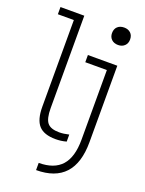

<svg xmlns="http://www.w3.org/2000/svg" viewBox="-176 -827 851 1129"><g transform="rotate(20 250.0 -262.5)"><path d="M243 10Q170 10 137.5 -26Q105 -62 105 -143V-685H5V-730H154V-152Q154 -86 175 -60.5Q196 -35 249 -35Q264 -35 278 -37Q292 -39 310 -43V1Q292 6 275.5 8Q259 10 243 10ZM198 175Q294 175 341 122.5Q388 70 388 -39V-475H253V-520H437V-42Q437 89 377 154.5Q317 220 198 220ZM399 -636Q373 -636 357.5 -651Q342 -666 342 -690Q342 -716 357.5 -730.5Q373 -745 399 -745Q424 -745 439.5 -730.5Q455 -716 455 -690Q455 -666 439.5 -651Q424 -636 399 -636Z"/></g></svg>

Font: M PLUS Code Latin Light
Style: Regular
Weight: 300
Designer: Coji Morishita
Foundry: UNDERFOREST DESIGN
Version: Version 1.002; ttfautohint (v1.8.3)